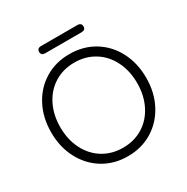

<svg xmlns="http://www.w3.org/2000/svg" viewBox="-188 -1001 1143 1173"><g transform="rotate(-30 383.0 -414.5)"><path d="M383 10Q286 10 210 -36.5Q134 -83 91 -165Q48 -247 48 -350Q48 -454 91 -536Q134 -618 210 -664Q286 -710 383 -710Q480 -710 556 -664Q632 -618 675 -536Q718 -454 718 -350Q718 -247 675 -165Q632 -83 556 -36.5Q480 10 383 10ZM383 -650Q304 -650 242.5 -612Q181 -574 146.5 -505.5Q112 -437 112 -350Q112 -263 146.5 -194.5Q181 -126 242.5 -88Q304 -50 383 -50Q462 -50 523.5 -88Q585 -126 619.5 -194.5Q654 -263 654 -350Q654 -437 619.5 -505.5Q585 -574 523.5 -612Q462 -650 383 -650ZM230 -813Q230 -839 259 -839H514Q543 -839 543 -813Q543 -788 514 -788H259Q230 -788 230 -813Z"/></g></svg>

Font: Quicksand
Style: Regular
Weight: 400
Designer: Andrew Paglinawan
Foundry: Andrew Paglinawan
Version: Version 3.000